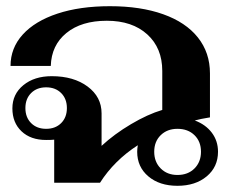

<svg xmlns="http://www.w3.org/2000/svg" viewBox="-20 -590 752 620"><path d="M684 -100Q684 -51 647.5 -20.5Q611 10 553 10Q495 10 459 -20.5Q423 -51 423 -100Q423 -109 425 -121Q349 -72 303 0H155V-139Q147 -138 129 -138Q79 -138 49.5 -166Q20 -194 20 -240Q20 -286 55.5 -315Q91 -344 147 -344Q218 -344 263 -310.5Q308 -277 308 -224V-119Q349 -157 403 -189Q457 -221 504 -235V-361Q504 -435 455.5 -479Q407 -523 325 -523Q243 -523 194.5 -483.5Q146 -444 144 -377H14Q14 -435 53.5 -478.5Q93 -522 165.5 -546Q238 -570 335 -570Q434 -570 507 -544Q580 -518 619 -469Q658 -420 658 -353V-211Q627 -206 609 -201Q644 -188 664 -161.5Q684 -135 684 -100ZM196 -241Q196 -271 177.5 -289.5Q159 -308 129 -308Q99 -308 80.5 -289.5Q62 -271 62 -241Q62 -211 80.5 -192.5Q99 -174 129 -174Q159 -174 177.5 -192.5Q196 -211 196 -241ZM629 -100Q629 -133 608 -153.5Q587 -174 553 -174Q520 -174 499 -153.5Q478 -133 478 -100Q478 -67 499 -46Q520 -25 553 -25Q587 -25 608 -46Q629 -67 629 -100Z"/></svg>

Font: Fahkwang
Style: Bold
Weight: 700
Designer: Suppakit Chalermlarp | Katatrad Co.,Ltd.
Foundry: Cadson Demak Co.,Ltd.
Version: Version 1.000; ttfautohint (v1.6)